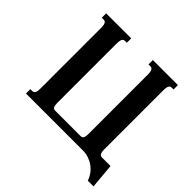

<svg xmlns="http://www.w3.org/2000/svg" viewBox="-203 -907 1212 1212"><g transform="rotate(45 402.5 -301.5)"><path d="M79.6 0V-39.1H94.2Q101.6 -39.1 106.7 -41.3Q111.8 -43.5 115.2 -49.1Q118.7 -54.7 120.4 -64.9Q122.1 -75.2 122.1 -91.3V-624.5Q122.1 -640.6 120.4 -650.9Q118.7 -661.1 115.2 -666.7Q111.8 -672.4 106.7 -674.6Q101.6 -676.8 94.2 -676.8H79.6V-715.8H303.2V-676.8H289.1Q281.7 -676.8 276.6 -674.6Q271.5 -672.4 268.1 -666.7Q264.6 -661.1 262.9 -650.9Q261.2 -640.6 261.2 -624.5V-96.2Q261.2 -78.6 266.1 -66.2Q271 -53.7 288.6 -53.7H511.7Q529.3 -53.7 534.2 -65.9Q539.1 -78.1 539.1 -96.2V-624.5Q539.1 -640.6 537.4 -650.9Q535.6 -661.1 532.2 -666.7Q528.8 -672.4 523.7 -674.6Q518.6 -676.8 511.2 -676.8H496.6V-715.8H720.2V-676.8H706.1Q698.7 -676.8 693.6 -674.6Q688.5 -672.4 685.1 -666.7Q681.6 -661.1 679.9 -650.9Q678.2 -640.6 678.2 -624.5V-96.2Q678.2 -78.1 683.8 -65.9Q689.5 -53.7 706.1 -53.7H780.8L795.4 113.3H744.6Q736.8 89.4 721.9 68.6Q707 47.9 686.5 32.7Q666 17.6 641.1 8.8Q616.2 0 588.4 0Z"/></g></svg>

Font: Arian AMU Serif
Style: Bold
Weight: 700
Designer: Ruben Hakobyan (Tarumian)
Foundry: Ruben Hakobyan (Tarumian)
Version: Version 1.002